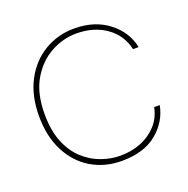

<svg xmlns="http://www.w3.org/2000/svg" viewBox="-100 -603 694 709"><g transform="rotate(-20 247.5 -248.0)"><path d="M263 12Q196 12 143.5 -19.5Q91 -51 61 -109.5Q31 -168 31 -248Q31 -328 62 -386.5Q93 -445 146 -476.5Q199 -508 263 -508Q343 -508 397 -466.5Q451 -425 464 -362H442Q429 -420 381 -454Q333 -488 264 -488Q212 -488 163.5 -461.5Q115 -435 84 -382Q53 -329 53 -248Q53 -183 71.5 -137.5Q90 -92 121 -63.5Q152 -35 189.5 -21.5Q227 -8 264 -8Q309 -8 346 -23Q383 -38 408.5 -66Q434 -94 442 -134H464Q452 -72 401 -30Q350 12 263 12Z"/></g></svg>

Font: DM Sans 36pt Thin
Style: Regular
Weight: 250
Designer: Colophon Foundry, Jonny Pinhorn
Foundry: Colophon Foundry
Version: Version 4.004;gftools[0.9.30]